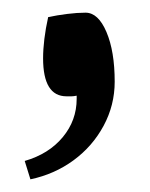

<svg xmlns="http://www.w3.org/2000/svg" viewBox="-20 -141 237 303"><path d="M28 142 19 113Q57 102 79 75.5Q101 49 101 15V10Q96 11 93 11Q90 11 85 11Q48 11 48 -49Q48 -63 50 -79.5Q52 -96 56 -114Q70 -117 86 -119Q102 -121 115 -121Q135 -121 148 -90.5Q161 -60 161 -12Q161 25 143.5 57.5Q126 90 96 112Q66 134 28 142Z"/></svg>

Font: Mate
Style: Regular
Weight: 400
Designer: Eduardo Rodriguez Tunni
Foundry: Eduardo Rodriguez Tunni
Version: Version 1.003; ttfautohint (v1.8.4.7-5d5b);gftools[0.9.24]